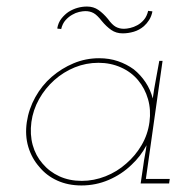

<svg xmlns="http://www.w3.org/2000/svg" viewBox="-20 -561 572 587"><path d="M62 -188Q56 -147 66.5 -112Q77 -77 100 -51Q122 -24 155 -9Q188 6 229 6Q273 6 312.5 -11Q352 -28 382 -57Q396 -70 407.5 -85Q419 -100 428 -117Q426 -101 423 -85.5Q420 -70 418 -54L410 0H497L499 -14H426L477 -375H467Q462 -346 456.5 -317.5Q451 -289 447 -260Q440 -287 425 -309.5Q410 -332 389 -349Q367 -365 340.5 -374Q314 -383 283 -383Q242 -383 205 -367.5Q168 -352 138 -326Q108 -300 88 -264Q68 -228 62 -188ZM76 -188Q81 -225 99.5 -258Q118 -291 146 -316Q174 -341 208.5 -355Q243 -369 281 -369Q318 -369 349.5 -355Q381 -341 402 -316Q423 -291 432.5 -258Q442 -225 437 -188Q432 -150 413 -117.5Q394 -85 366 -61Q338 -36 302.5 -22Q267 -8 230 -8Q192 -8 161.5 -22Q131 -36 110 -61Q89 -85 80 -117.5Q71 -150 76 -188ZM291 -497Q305 -480 320 -469.5Q335 -459 355 -459Q372 -459 389 -464Q406 -469 420 -481Q429 -489 436 -500Q443 -511 446 -526Q443 -527 439.5 -527Q436 -527 433 -528Q429 -511 420 -500.5Q411 -490 400 -484Q389 -478 378 -475.5Q367 -473 359 -473Q345 -473 334 -479Q323 -485 310 -503Q296 -520 281 -530.5Q266 -541 246 -541Q231 -541 217 -537Q203 -533 190 -525Q178 -517 168 -504.5Q158 -492 155 -474Q157 -473 160.5 -473Q164 -473 167 -472Q171 -489 180.5 -499.5Q190 -510 201 -516Q211 -522 222 -524.5Q233 -527 241 -527Q255 -527 266 -521Q277 -515 291 -497Z"/></svg>

Font: Josefin Slab Thin Thin
Style: Italic
Weight: 250
Italic angle: -12°
Version: Version 2.000